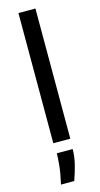

<svg xmlns="http://www.w3.org/2000/svg" viewBox="-139 -737 515 993"><g transform="rotate(-15 119.0 -240.0)"><path d="M73 0V-697H164V0ZM56 217Q70 155 73.5 115.5Q77 76 77 55H162Q162 95 151.5 136.5Q141 178 127 217Z"/></g></svg>

Font: Bricolage Grotesque 28pt
Style: Regular
Weight: 400
Version: Version 1.001;gftools[0.9.33.dev8+g029e19f]